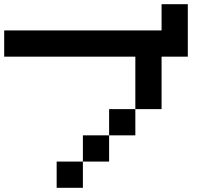

<svg xmlns="http://www.w3.org/2000/svg" viewBox="-20 -895 1040 915"><path d="M0 -625V-750H750V-875H875V-625H750V-375H625V-625ZM250 0V-125H375V0ZM375 -125V-250H500V-125ZM500 -250V-375H625V-250Z"/></svg>

Font: GalmuriMono7 Regular
Style: Regular
Weight: 400
Designer: Lee Minseo (quiple)
Version: Version 2.399;hotconv 1.1.1;makeotfexe 2.6.0 DEVELOPMENT